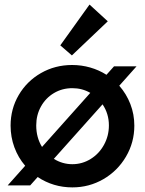

<svg xmlns="http://www.w3.org/2000/svg" viewBox="-20 -813 635 841"><path d="M145 -37.6 112.3 -1H13.7L90.3 -86.9Q59.6 -122.6 43 -167.7Q26.4 -212.9 26.4 -262.7Q26.4 -335.9 62 -396.7Q97.7 -457.5 159.4 -492.9Q221.2 -528.3 295.9 -528.3Q336.9 -528.3 375.2 -517.3Q413.6 -506.3 446.3 -485.4L479.5 -522.5H578.1L502.4 -437.5Q533.7 -401.9 551 -357.2Q568.4 -312.5 568.4 -262.7Q568.4 -189 531.7 -126.7Q495.1 -64.5 432.9 -28.3Q370.6 7.8 296.9 7.8Q213.4 7.8 145 -37.6ZM457 -263.7Q457 -314.9 429.2 -356L215.8 -117.2Q253.4 -93.8 296.9 -93.8Q340.3 -93.8 377.2 -116.7Q414.1 -139.6 435.5 -178.7Q457 -217.8 457 -263.7ZM164.1 -169.4 375.5 -406.2Q339.8 -426.8 296.9 -426.8Q252.4 -426.8 216.3 -405.3Q180.2 -383.8 159.4 -346.4Q138.7 -309.1 138.7 -263.7Q138.7 -210.4 164.1 -169.4ZM244.1 -614.3 372.1 -793 452.1 -719.7 294.9 -570.3Z"/></svg>

Font: Reddit Sans Chocolate SemiBold
Style: Regular
Weight: 600
Designer: Stephen Hutchings
Foundry: Reddit
Version: Version 1.011